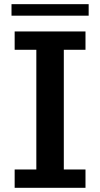

<svg xmlns="http://www.w3.org/2000/svg" viewBox="-20 -876 480 921"><path d="M50.3 -725.1H390.1V-637.2H286.1V-63H390.1V24.9H50.3V-63H154.3V-637.2H50.3ZM35.2 -856H405.3V-800.8H35.2Z"/></svg>

Font: BIZ UDPGothic
Style: Bold
Weight: 700
Designer: TypeBank Co., Ltd.
Foundry: Morisawa Inc.
Version: Version 1.051